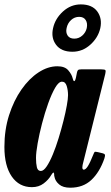

<svg xmlns="http://www.w3.org/2000/svg" viewBox="-21 -835 504 872"><path d="M453 -115Q431.5 -53 394 -17.8Q356.5 17.5 298 17.5Q265 17.5 247.5 2.5Q230 -12.5 226.5 -31.5Q225 -36 225 -38.8Q225 -41.5 225 -45Q223.5 -52.5 220.8 -51.2Q218 -50 212 -40.5Q199.5 -18.5 177.2 -1.8Q155 15 124 15Q66 15 32.5 -33.2Q-1 -81.5 -1 -167.5Q-1 -245.5 20.2 -312Q41.5 -378.5 76.5 -428.5Q111.5 -478.5 154 -506.2Q196.5 -534 239.5 -534Q273.5 -534 289.2 -515.5Q305 -497 309 -479.5Q311.5 -467.5 315.8 -466.5Q320 -465.5 324 -483L328.5 -505.5Q330 -513.5 333.5 -516.8Q337 -520 347.5 -520H439Q455.5 -520 457.8 -516Q460 -512 457 -499L357 -97.5Q355.5 -93 354.2 -85.8Q353 -78.5 353 -75Q353 -64.5 359.5 -64.5Q368 -64.5 378 -80.2Q388 -96 403 -133.5Q406.5 -142.5 408.8 -144.8Q411 -147 424 -144L446.5 -138.5Q454 -136.5 455.5 -132Q457 -127.5 453 -115ZM288 -402.5Q288 -425 282 -444.5Q276 -464 260.5 -464Q245.5 -464 229.5 -436.5Q213.5 -409 198 -365.8Q182.5 -322.5 170 -274.5Q157.5 -226.5 150 -184.2Q142.5 -142 142.5 -117.5Q142.5 -92 146.5 -75.2Q150.5 -58.5 164.5 -58.5Q177 -58.5 191 -79.2Q205 -100 219 -133.8Q233 -167.5 245.2 -207.5Q257.5 -247.5 267.2 -286.2Q277 -325 282.5 -356Q288 -387 288 -402.5ZM308 -600Q257 -600 233.5 -631.8Q210 -663.5 220 -707Q229.5 -750.5 265 -782.8Q300.5 -815 346 -815Q397.5 -815 420.8 -783Q444 -751 434.5 -707Q424.5 -663.5 389 -631.8Q353.5 -600 308 -600ZM316.5 -659.5Q337 -659.5 352.8 -673.5Q368.5 -687.5 373 -707.5Q377.5 -729.5 368.2 -744Q359 -758.5 338.5 -758.5Q317.5 -758.5 301.8 -744Q286 -729.5 281.5 -707.5Q277 -687.5 286.2 -673.5Q295.5 -659.5 316.5 -659.5Z"/></svg>

Font: Besley* Condensed
Style: Bold Italic
Weight: 700
Width: 3
Italic angle: -13°
Designer: Owen Earl
Foundry: indestructible type*
Version: Version 3.000; ttfautohint (v1.8.3)